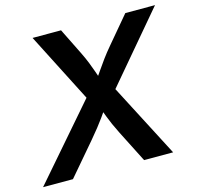

<svg xmlns="http://www.w3.org/2000/svg" viewBox="-127 -840 980 951"><g transform="rotate(-15 363.5 -364.0)"><path d="M-21 0 343.3 -420.4 327.1 -322.3 120.1 -727.5H266.1L332 -594.2Q348.1 -561.5 358.4 -535.4Q368.7 -509.3 377.2 -484.9Q385.7 -460.4 395.5 -432.1H364.3Q384.3 -460.4 400.9 -484.9Q417.5 -509.3 436.8 -535.6Q456.1 -562 483.4 -594.2L595.7 -727.5H748L410.6 -329.1L426.3 -423.3L646 0H497.1L414.1 -163.6Q399.4 -192.9 389.9 -214.4Q380.4 -235.8 372.8 -255.9Q365.2 -275.9 355.5 -301.8H377.4Q359.9 -276.4 345.2 -256.1Q330.6 -235.8 313.7 -214.4Q296.9 -192.9 272 -163.6L132.3 0Z"/></g></svg>

Font: Inter 16pt SemiBold
Style: Italic
Weight: 600
Italic angle: -9.3988°
Version: Version 4.001;git-66647c0bb